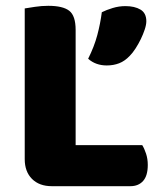

<svg xmlns="http://www.w3.org/2000/svg" viewBox="-20 -637 553 660"><path d="M158 3Q115 3 90 -22Q65 -47 65 -90V-608Q77 -610 100 -613.5Q123 -617 146 -617Q196 -617 218 -600Q240 -583 240 -534V-138H469Q476 -127 482 -109Q488 -91 488 -70Q488 -33 472 -15Q456 3 428 3ZM426 -445Q409 -427 389.5 -419.5Q370 -412 347 -412Q309 -412 283 -435Q304 -477 314.5 -516.5Q325 -556 330 -595Q346 -603 367.5 -609.5Q389 -616 411 -616Q443 -616 463 -604Q483 -592 483 -564Q483 -552 477.5 -535.5Q472 -519 464 -502.5Q456 -486 446 -470.5Q436 -455 426 -445Z"/></svg>

Font: Baloo Chettan 2 ExtraBold
Style: Regular
Weight: 800
Designer: Maithili Shingre, Unnati Kotecha and Ek Type
Foundry: Ek Type
Version: Version 1.640;hotconv 1.0.111;makeotfexe 2.5.65597; ttfautoh